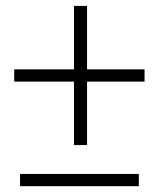

<svg xmlns="http://www.w3.org/2000/svg" viewBox="-20 -639 544 659"><path d="M476.1 -358.9H278.8V-141.1H233.9V-358.9H28.8V-400.9H233.9V-618.7H278.8V-400.9H476.1ZM456.5 0H48.8V-42H456.5Z"/></svg>

Font: Heebo ExtraLight
Style: Regular
Weight: 250
Designer: Oded Ezer
Foundry: Ezer Type House
Version: Version 3.100